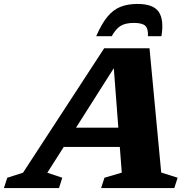

<svg xmlns="http://www.w3.org/2000/svg" viewBox="-84 -956 980 976"><path d="M735.5 -79 819 -52.5 802 0H430L447 -52.5L535 -78.5L525 -209H240L156.5 -78L232.5 -52.5L216 0H-64L-47 -52.5L33 -78L445.5 -710.5H676ZM302.5 -307H517.5L494.5 -609.5ZM596.5 -839.5Q554.5 -839.5 529.8 -824.8Q505 -810 484 -772H405Q432 -834 461.2 -870Q490.5 -906 527.8 -921Q565 -936 615 -936Q695.5 -936 723 -895.5Q750.5 -855 736.5 -772H668Q670 -810 654.5 -824.8Q639 -839.5 596.5 -839.5Z"/></svg>

Font: Newsreader Caption
Style: Bold Italic
Weight: 700
Italic angle: -17°
Designer: Hugues Gentile
Foundry: Production Type
Version: Version 1.001